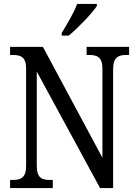

<svg xmlns="http://www.w3.org/2000/svg" viewBox="-20 -951 695 971"><path d="M292 -784V-771H328C377 -812 448 -886 470 -921V-931H370C354 -886 320 -831 292 -784ZM31 0H247V-41H232C193 -41 166 -50 166 -113V-589L486 0H552V-601C552 -662 580 -673 618 -673H633V-714H418V-673H431C470 -673 498 -663 498 -605V-153L197 -714H31V-673H45C83 -673 112 -664 112 -605V-113C112 -50 84 -41 43 -41H31Z"/></svg>

Font: Noto Serif Ethiopic Cn
Style: Regular
Weight: 400
Width: 3
Designer: Monotype Design Team
Foundry: Monotype Imaging Inc.
Version: Version 2.102